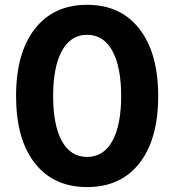

<svg xmlns="http://www.w3.org/2000/svg" viewBox="-20 -757 714 787"><path d="M336.9 9.8Q199.2 9.8 122.6 -88.4Q45.9 -186.5 45.9 -363.3Q45.9 -540 122.8 -638.7Q199.7 -737.3 336.9 -737.3Q474.6 -737.3 551.5 -638.4Q628.4 -539.6 628.4 -363.3Q628.4 -186.5 551.8 -88.4Q475.1 9.8 336.9 9.8ZM336.9 -113.8Q404.3 -113.8 440.4 -178.7Q476.6 -243.7 476.6 -363.3Q476.6 -483.4 440.4 -548.8Q404.3 -614.3 336.9 -614.3Q270 -614.3 233.9 -548.6Q197.8 -482.9 197.8 -363.3Q197.8 -243.7 233.6 -178.7Q269.5 -113.8 336.9 -113.8Z"/></svg>

Font: Inter-Bold
Style: Bold
Weight: 700
Designer: Rasmus Andersson
Foundry: rsms
Version: Version 4.000;git-a52131595